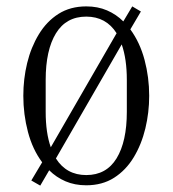

<svg xmlns="http://www.w3.org/2000/svg" viewBox="-20 -571 540 601"><path d="M106 10 78 -6 112 -63Q82 -103 67.5 -158Q53 -213 53 -271Q53 -324 65 -373.5Q77 -423 101.5 -463.5Q126 -504 163 -527.5Q200 -551 250 -551Q286 -551 315 -538.5Q344 -526 366 -504L394 -551L421 -535L388 -479Q418 -438 432.5 -383.5Q447 -329 447 -271Q447 -219 435 -169Q423 -119 398.5 -78.5Q374 -38 337 -14.5Q300 9 250 9Q214 9 185 -3.5Q156 -16 134 -38ZM123 -221Q123 -155 139 -110L345 -467Q312 -519 250 -519Q187 -519 155 -466.5Q123 -414 123 -321ZM250 -23Q313 -23 345 -75.5Q377 -128 377 -221V-321Q377 -386 361 -432L155 -75Q188 -23 250 -23Z"/></svg>

Font: Xanh Mono
Style: Regular
Weight: 400
Monospace: yes
Designer: Lam Bao, Duy Dao
Foundry: Yellow Type Foundry
Version: Version 3.101; ttfautohint (v1.8.3)